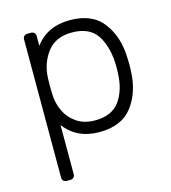

<svg xmlns="http://www.w3.org/2000/svg" viewBox="-108 -617 797 895"><g transform="rotate(-15 290.5 -170.0)"><path d="M143 168Q143 178 137 184Q131 190 121 190H104Q94 190 88 184Q82 178 82 168V-498Q82 -508 88 -514Q94 -520 104 -520H121Q131 -520 137 -514Q143 -508 143 -498V-451Q201 -530 311 -530Q419 -530 470.5 -461.5Q522 -393 525 -293Q526 -283 526 -260Q526 -237 525 -227Q522 -127 470.5 -58.5Q419 10 311 10Q202 10 143 -69ZM305 -48Q386 -48 423.5 -99.5Q461 -151 464 -232Q465 -242 465 -260Q465 -353 429 -412.5Q393 -472 305 -472Q226 -472 186 -419.5Q146 -367 143 -296L142 -257L143 -218Q144 -175 162 -136.5Q180 -98 216 -73Q252 -48 305 -48Z"/></g></svg>

Font: Rubik
Style: Regular
Weight: 300
Designer: Hubert & Fischer
Foundry: Hubert & Fischer
Version: Version 1.100